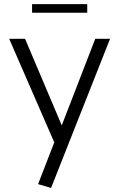

<svg xmlns="http://www.w3.org/2000/svg" viewBox="-20 -718 582 938"><path d="M229.5 200.2 166 181.6 245.1 -22.5 24.9 -528.3H102.5L281.7 -105.5L445.3 -528.3H517.6ZM136.7 -655.8V-697.8H406.2V-655.8Z"/></svg>

Font: Comme Light
Style: Regular
Weight: 300
Version: Version 1.000;gftools[0.9.27]